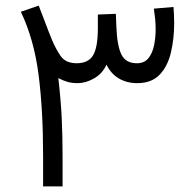

<svg xmlns="http://www.w3.org/2000/svg" viewBox="-20 -663 691 683"><path d="M467.8 -367.2Q431.6 -367.2 403.1 -383.8Q374.5 -400.4 358.9 -433.1Q344.2 -400.9 314.5 -384Q284.7 -367.2 256.8 -367.2Q235.8 -367.2 220.5 -371.6Q205.1 -376 187.5 -385.3Q196.8 -303.2 199.7 -240.2Q202.6 -177.2 202.6 -109.4V0H133.3V-110.8Q133.3 -272 117.2 -397.2Q101.1 -522.5 54.2 -621.1L117.7 -643.1Q131.8 -607.4 141.6 -580.8Q151.4 -554.2 165 -521Q178.2 -489.3 195.6 -463.9Q212.9 -438.5 252 -438Q293.9 -438 310.8 -465.6Q327.6 -493.2 328.1 -559.6V-611.3L392.1 -613.8L394 -567.9Q396.5 -500.5 411.9 -469.2Q427.2 -438 466.8 -438Q493.7 -438 508.1 -456.1Q522.5 -474.1 528.1 -502Q533.7 -529.8 533.7 -559.1Q533.7 -578.6 531.7 -597.7Q529.8 -616.7 527.3 -632.3L597.2 -638.2Q598.1 -623.5 598.9 -609.4Q599.6 -595.2 599.6 -581.1Q599.6 -525.4 588.1 -476.6Q576.7 -427.7 548.1 -397.5Q519.5 -367.2 467.8 -367.2Z"/></svg>

Font: Vazirmatn RD UI Light
Style: Regular
Weight: 300
Designer: Saber Rastikerdar
Foundry: Saber Rastikerdar
Version: Version 33.003